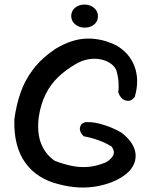

<svg xmlns="http://www.w3.org/2000/svg" viewBox="-20 -819 664 841"><path d="M238 -12Q192 -23 155 -46Q118 -69 92 -104.5Q66 -140 53.5 -188Q41 -236 43 -297Q51 -358 70 -413Q89 -468 126 -516.5Q163 -565 223 -605Q295 -649 363 -650Q431 -651 495 -617Q528 -596 547 -569.5Q566 -543 574 -513.5Q582 -484 580.5 -453.5Q579 -423 570 -394Q570 -394 566 -389.5Q562 -385 554.5 -380.5Q547 -376 534 -378Q520 -381 512 -390Q504 -399 501 -407Q498 -415 498 -415Q501 -435 499 -461Q497 -487 489 -513Q480 -531 461.5 -543Q443 -555 418 -559.5Q393 -564 365.5 -559Q338 -554 311 -538Q268 -513 235 -481.5Q202 -450 180.5 -407.5Q159 -365 150 -308Q141 -237 160.5 -189Q180 -141 221 -114Q258 -100 294 -92.5Q330 -85 366.5 -88Q403 -91 444 -108Q468 -122 476 -139Q484 -156 469 -177Q447 -191 416 -203Q385 -215 347 -222Q347 -222 344 -225Q341 -228 337.5 -232.5Q334 -237 331.5 -244.5Q329 -252 330 -260Q333 -271 338.5 -276Q344 -281 349.5 -282.5Q355 -284 355 -284Q385 -285 413 -278Q441 -271 466.5 -260.5Q492 -250 512 -238Q534 -221 549.5 -201.5Q565 -182 571 -160Q577 -138 571.5 -114.5Q566 -91 545 -68Q520 -44 485.5 -28Q451 -12 410 -4Q369 4 325.5 2Q282 0 238 -12ZM350 -698Q334 -698 320.5 -705Q307 -712 299.5 -723.5Q292 -735 292 -749Q292 -763 299.5 -774.5Q307 -786 320.5 -792.5Q334 -799 350 -799Q366 -799 379.5 -792.5Q393 -786 401 -774.5Q409 -763 409 -749Q409 -732 401 -721Q393 -710 380 -704Q367 -698 350 -698Z"/></svg>

Font: Sour Gummy
Style: Regular
Weight: 400
Designer: Stefie Justprince
Foundry: Eifetstype
Version: Version 1.000